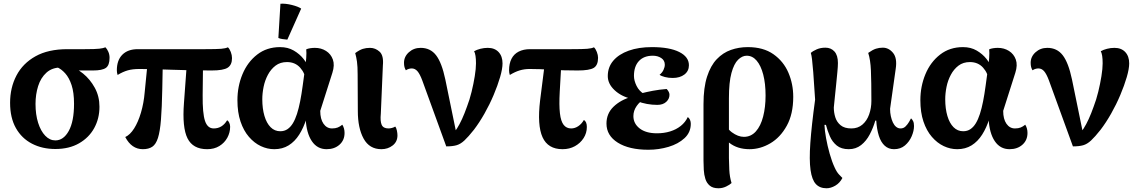

<svg xmlns="http://www.w3.org/2000/svg" viewBox="-20 -783 6095 1027"><path d="M276 14Q206 14 151 -14.5Q96 -43 65 -98Q34 -153 34 -233Q34 -314 68 -379Q102 -444 170 -482Q238 -520 341 -520H434Q489 -520 511 -522.5Q533 -525 544 -530Q553 -521 559.5 -506Q566 -491 566 -474Q566 -434 546.5 -420Q527 -406 477 -406H354L307 -422Q259 -422 228.5 -394.5Q198 -367 184 -322.5Q170 -278 170 -227Q170 -170 184 -126Q198 -82 222 -57Q246 -32 276 -32Q320 -32 348 -83Q376 -134 376 -228Q376 -288 363 -327.5Q350 -367 329 -390.5Q308 -414 284 -424L348 -430Q387 -420 424.5 -389.5Q462 -359 487 -313.5Q512 -268 512 -212Q512 -149 484 -98Q456 -47 403 -16.5Q350 14 276 14Z M1088 15Q1012 15 983 -43Q954 -101 964 -232L980 -451H1066L1064 -274Q1063 -177 1076.5 -136.5Q1090 -96 1123 -96Q1146 -96 1164 -107Q1182 -118 1195 -140Q1202 -136 1206.5 -126Q1211 -116 1211 -105Q1211 -74 1196 -46.5Q1181 -19 1153.5 -2Q1126 15 1088 15ZM744 15Q684 15 650 -50Q676 -62 697.5 -96Q719 -130 734 -180.5Q749 -231 754 -290L771 -462H851L848 -306Q846 -206 841 -143Q836 -80 825 -45.5Q814 -11 794.5 2Q775 15 744 15ZM609 -382Q605 -394 605 -407Q605 -461 634.5 -490.5Q664 -520 717 -520H1079Q1139 -520 1163 -522Q1187 -524 1199 -530Q1208 -522 1214.5 -505Q1221 -488 1221 -472Q1221 -436 1198 -421Q1175 -406 1112 -406Q1061 -406 1005.5 -407Q950 -408 897 -410Q844 -412 799.5 -413Q755 -414 726 -414Q689 -414 663 -406.5Q637 -399 609 -382Z M1447 15Q1410 15 1375 -1.5Q1340 -18 1311.5 -51Q1283 -84 1266.5 -133Q1250 -182 1250 -247Q1250 -321 1277 -386Q1304 -451 1355.5 -491Q1407 -531 1478 -531Q1520 -531 1551.5 -512.5Q1583 -494 1603.5 -468Q1624 -442 1631 -417L1614 -352Q1613 -390 1586 -420.5Q1559 -451 1515 -451Q1479 -451 1454 -432Q1429 -413 1413 -383Q1397 -353 1390 -318.5Q1383 -284 1383 -252Q1383 -202 1394.5 -163Q1406 -124 1427.5 -102.5Q1449 -81 1479 -81Q1501 -81 1517.5 -92Q1534 -103 1546.5 -123.5Q1559 -144 1568.5 -173.5Q1578 -203 1585.5 -241Q1593 -279 1599 -324L1611 -412Q1616 -444 1618 -473Q1620 -502 1618 -519Q1626 -523 1639 -525Q1652 -527 1664 -527Q1698 -527 1724 -510.5Q1750 -494 1760.5 -464.5Q1771 -435 1758 -394L1693 -190Q1693 -146 1710.5 -121Q1728 -96 1756 -96Q1774 -96 1786.5 -101Q1799 -106 1811 -116Q1823 -97 1823 -72Q1823 -33 1796 -9Q1769 15 1727 15Q1677 15 1648 -28Q1619 -71 1615 -148H1619Q1604 -100 1580.5 -63Q1557 -26 1524 -5.5Q1491 15 1447 15ZM1517 -571Q1505 -572 1491 -574Q1477 -576 1469 -580L1480 -763Q1507 -765 1541 -756.5Q1575 -748 1591 -737Z M2020 15Q1956 15 1925 -41.5Q1894 -98 1894 -189L1893 -385Q1893 -428 1889.5 -453Q1886 -478 1880 -499Q1903 -516 1920.5 -521.5Q1938 -527 1959 -527Q1988 -527 2010.5 -506.5Q2033 -486 2028 -433L2017 -175Q2013 -135 2021.5 -115.5Q2030 -96 2058 -96Q2066 -96 2076 -98.5Q2086 -101 2094 -106Q2100 -99 2103 -84.5Q2106 -70 2106 -59Q2106 -25 2080.5 -5Q2055 15 2020 15Z M2367 0 2239 -352Q2226 -387 2213 -402Q2200 -417 2182 -417Q2175 -417 2166.5 -414.5Q2158 -412 2151 -407Q2146 -415 2143.5 -424.5Q2141 -434 2141 -447Q2141 -480 2167 -503.5Q2193 -527 2230 -527Q2282 -527 2312.5 -487.5Q2343 -448 2362 -358L2425 -51L2397 -60Q2411 -75 2424.5 -96Q2438 -117 2451.5 -146.5Q2465 -176 2478 -213Q2492 -249 2502.5 -292Q2513 -335 2519.5 -375.5Q2526 -416 2526 -444Q2526 -468 2523.5 -484Q2521 -500 2516 -509Q2530 -517 2549.5 -522Q2569 -527 2589 -527Q2626 -527 2647 -504.5Q2668 -482 2668 -444Q2668 -415 2655 -370.5Q2642 -326 2620.5 -275Q2599 -224 2571.5 -175.5Q2544 -127 2515 -89Q2485 -51 2464 -31.5Q2443 -12 2421.5 -6Q2400 0 2367 0Z M2989 15Q2911 15 2882 -49Q2853 -113 2869 -246L2895 -451H2983L2974 -292Q2970 -220 2975 -177Q2980 -134 2995 -115Q3010 -96 3035 -96Q3055 -96 3073 -108Q3091 -120 3103 -141Q3111 -137 3115 -127.5Q3119 -118 3119 -104Q3119 -71 3101.5 -44Q3084 -17 3055 -1Q3026 15 2989 15ZM2707 -382Q2703 -394 2703 -407Q2703 -443 2716 -468.5Q2729 -494 2754.5 -507Q2780 -520 2815 -520H3037Q3097 -520 3121 -522Q3145 -524 3157 -530Q3166 -522 3172.5 -505Q3179 -488 3179 -474Q3179 -434 3156 -420Q3133 -406 3070 -406Q2991 -406 2928.5 -410Q2866 -414 2813 -414Q2785 -414 2760 -406.5Q2735 -399 2707 -382Z M3448 18Q3345 18 3284.5 -20Q3224 -58 3224 -122Q3224 -176 3262 -212.5Q3300 -249 3360 -266L3359 -254Q3303 -267 3267 -301Q3231 -335 3231 -376Q3231 -424 3260.5 -458.5Q3290 -493 3343 -512Q3396 -531 3467 -531Q3561 -531 3613 -505Q3665 -479 3665 -434Q3665 -403 3641 -384.5Q3617 -366 3578 -366Q3556 -366 3536.5 -371Q3517 -376 3508 -383Q3522 -394 3529 -409Q3536 -424 3536 -437Q3536 -460 3517 -472.5Q3498 -485 3472 -485Q3424 -485 3397.5 -456.5Q3371 -428 3371 -377Q3371 -352 3385 -323.5Q3399 -295 3427 -279L3425 -251Q3403 -241 3385.5 -216Q3368 -191 3368 -162Q3368 -122 3401.5 -96Q3435 -70 3494 -70Q3532 -70 3564.5 -80Q3597 -90 3621.5 -109.5Q3646 -129 3659 -157Q3667 -151 3671 -141.5Q3675 -132 3675 -121Q3675 -75 3641.5 -44Q3608 -13 3556 2.5Q3504 18 3448 18ZM3496 -222Q3468 -222 3440.5 -227Q3413 -232 3388 -242L3407 -283Q3438 -291 3472.5 -297.5Q3507 -304 3546 -307Q3561 -291 3561 -276Q3561 -254 3543.5 -238Q3526 -222 3496 -222Z M3823 224Q3793 224 3776.5 210Q3760 196 3753 174Q3746 152 3744.5 126Q3743 100 3743 76V-226Q3743 -314 3762 -373Q3781 -432 3814 -466.5Q3847 -501 3889.5 -516Q3932 -531 3980 -531Q4063 -531 4117 -493Q4171 -455 4197 -394.5Q4223 -334 4223 -265Q4223 -173 4188.5 -110.5Q4154 -48 4100.5 -16.5Q4047 15 3989 15Q3924 15 3880.5 -19.5Q3837 -54 3801 -109L3839 -164Q3861 -100 3894.5 -75.5Q3928 -51 3959 -51Q3997 -51 4023 -80Q4049 -109 4062 -159.5Q4075 -210 4075 -272Q4075 -336 4062.5 -384Q4050 -432 4027.5 -458.5Q4005 -485 3974 -485Q3950 -485 3928 -463.5Q3906 -442 3892.5 -392.5Q3879 -343 3879 -258V63Q3879 87 3881 125.5Q3883 164 3893 196Q3884 205 3864.5 214.5Q3845 224 3823 224Z M4401 224Q4365 224 4344 201.5Q4323 179 4315.5 126Q4308 73 4314.5 -19Q4321 -111 4340 -250L4330 -397Q4326 -444 4323.5 -465.5Q4321 -487 4317 -500Q4328 -510 4348.5 -519Q4369 -528 4395 -528Q4425 -528 4443.5 -507.5Q4462 -487 4462 -446Q4462 -428 4459 -397Q4456 -366 4452.5 -330.5Q4449 -295 4445.5 -262.5Q4442 -230 4440 -208Q4440 -181 4448 -155.5Q4456 -130 4476.5 -113Q4497 -96 4534 -96Q4569 -96 4593 -116.5Q4617 -137 4629 -171Q4641 -205 4641 -243Q4641 -347 4638.5 -405.5Q4636 -464 4624 -500Q4648 -517 4665.5 -522.5Q4683 -528 4702 -528Q4734 -528 4757 -500Q4780 -472 4771 -414L4741 -201Q4741 -180 4745 -161.5Q4749 -143 4756 -128Q4763 -113 4773.5 -104.5Q4784 -96 4797 -96Q4813 -96 4824 -107Q4835 -118 4842.5 -131Q4850 -144 4853 -150Q4859 -145 4864 -135.5Q4869 -126 4869 -109Q4869 -83 4856.5 -54Q4844 -25 4820.5 -5Q4797 15 4762 15Q4733 15 4712.5 -3.5Q4692 -22 4681 -56.5Q4670 -91 4667 -138H4662Q4651 -100 4632.5 -64.5Q4614 -29 4586 -7Q4558 15 4520 15Q4480 15 4456 -4.5Q4432 -24 4419 -54Q4406 -84 4398 -115H4390Q4391 -86 4398.5 -44.5Q4406 -3 4418 39.5Q4430 82 4445 114Q4456 138 4468.5 151Q4481 164 4486 169Q4472 196 4448 210Q4424 224 4401 224Z M5100 15Q5063 15 5028 -1.5Q4993 -18 4964.5 -51Q4936 -84 4919.5 -133Q4903 -182 4903 -247Q4903 -321 4930 -386Q4957 -451 5008.5 -491Q5060 -531 5131 -531Q5173 -531 5204.5 -512.5Q5236 -494 5256.5 -468Q5277 -442 5284 -417L5267 -352Q5266 -390 5239 -420.5Q5212 -451 5168 -451Q5132 -451 5107 -432Q5082 -413 5066 -383Q5050 -353 5043 -318.5Q5036 -284 5036 -252Q5036 -202 5047.5 -163Q5059 -124 5080.5 -102.5Q5102 -81 5132 -81Q5154 -81 5170.5 -92Q5187 -103 5199.5 -123.5Q5212 -144 5221.5 -173.5Q5231 -203 5238.5 -241Q5246 -279 5252 -324L5264 -412Q5269 -444 5271 -473Q5273 -502 5271 -519Q5279 -523 5292 -525Q5305 -527 5317 -527Q5351 -527 5377 -510.5Q5403 -494 5413.5 -464.5Q5424 -435 5411 -394L5346 -190Q5346 -146 5363.5 -121Q5381 -96 5409 -96Q5427 -96 5439.5 -101Q5452 -106 5464 -116Q5476 -97 5476 -72Q5476 -33 5449 -9Q5422 15 5380 15Q5330 15 5301 -28Q5272 -71 5268 -148H5272Q5257 -100 5233.5 -63Q5210 -26 5177 -5.5Q5144 15 5100 15Z M5719 0 5591 -352Q5578 -387 5565 -402Q5552 -417 5534 -417Q5527 -417 5518.5 -414.5Q5510 -412 5503 -407Q5498 -415 5495.5 -424.5Q5493 -434 5493 -447Q5493 -480 5519 -503.5Q5545 -527 5582 -527Q5634 -527 5664.5 -487.5Q5695 -448 5714 -358L5777 -51L5749 -60Q5763 -75 5776.5 -96Q5790 -117 5803.5 -146.5Q5817 -176 5830 -213Q5844 -249 5854.5 -292Q5865 -335 5871.5 -375.5Q5878 -416 5878 -444Q5878 -468 5875.5 -484Q5873 -500 5868 -509Q5882 -517 5901.5 -522Q5921 -527 5941 -527Q5978 -527 5999 -504.5Q6020 -482 6020 -444Q6020 -415 6007 -370.5Q5994 -326 5972.5 -275Q5951 -224 5923.5 -175.5Q5896 -127 5867 -89Q5837 -51 5816 -31.5Q5795 -12 5773.5 -6Q5752 0 5719 0Z"/></svg>

Font: Arima Thin
Style: Bold
Weight: 700
Version: Version 1.100